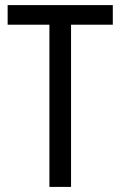

<svg xmlns="http://www.w3.org/2000/svg" viewBox="-20 -734 474 754"><path d="M259 0V-637H423V-714H10V-637H174V0Z"/></svg>

Font: Noto Sans Telugu Condensed
Style: Regular
Weight: 400
Width: 3
Designer: Jelle Bosma - Monotype Design Team
Foundry: Monotype Imaging Inc.
Version: Version 2.005